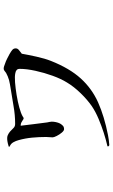

<svg xmlns="http://www.w3.org/2000/svg" viewBox="194 -754 612 1040"><g transform="rotate(-90 500.0 -234.0)"><path d="M758 -455Q758 -444 747.5 -436.5Q737 -429 729 -422Q723 -387 713 -342Q703 -297 690 -264Q650 -163 595 -102.5Q540 -42 465 -8.5Q390 25 288 45Q263 50 235 52Q230 52 227.5 47Q225 42 232 41Q263 34 300.5 22Q338 10 376 -6Q414 -22 444 -42Q479 -66 515 -103Q551 -140 573 -177Q593 -209 609.5 -254.5Q626 -300 636.5 -348Q647 -396 647 -433Q647 -444 641 -449.5Q635 -455 624 -457Q606 -461 574 -458.5Q542 -456 505.5 -450Q469 -444 438 -435.5Q407 -427 391 -418Q389 -417 385.5 -414.5Q382 -412 380 -412Q376 -412 374 -413.5Q372 -415 367 -418Q363 -421 356 -424.5Q349 -428 339 -428Q343 -397 347.5 -358Q352 -319 357 -284Q358 -278 359.5 -272Q361 -266 361 -260Q361 -249 358.5 -237Q356 -225 351 -215Q345 -205 338.5 -199Q332 -193 320 -193Q312 -193 301.5 -205.5Q291 -218 283.5 -233Q276 -248 276 -255Q276 -264 277 -272.5Q278 -281 278 -290Q278 -328 274.5 -365.5Q271 -403 261 -439Q257 -454 249.5 -467.5Q242 -481 228 -487Q226 -488 225 -490Q224 -492 227 -493Q235 -496 243 -497.5Q251 -499 256 -500Q276 -503 287.5 -498Q299 -493 308 -485Q318 -476 326.5 -467Q335 -458 349 -458Q397 -458 444.5 -466.5Q492 -475 539 -482Q551 -484 563 -486Q575 -488 586 -491Q607 -497 625 -507Q630 -510 635.5 -515Q641 -520 648 -520Q654 -520 660.5 -518Q667 -516 677 -512Q687 -509 702 -501.5Q717 -494 726 -489Q742 -480 750 -473Q758 -466 758 -455Z"/></g></svg>

Font: Kaisei Tokumin
Style: Regular
Weight: 400
Designer: Font-Kai, 金井和夫
Foundry: KAZUO KANAI
Version: Version 5.003